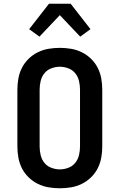

<svg xmlns="http://www.w3.org/2000/svg" viewBox="-20 -999 640 1027"><path d="M300 8Q270 8 240 3Q210 -2 182.5 -15.5Q155 -29 133 -50.5Q111 -72 97.5 -98.5Q84 -125 78.5 -155Q73 -185 73 -215V-520Q73 -550 78.5 -580Q84 -610 97.5 -636.5Q111 -663 133 -684.5Q155 -706 182.5 -719.5Q210 -733 240 -738Q270 -743 300 -743Q330 -743 360 -738Q390 -733 417.5 -719.5Q445 -706 467 -684.5Q489 -663 502.5 -636.5Q516 -610 521.5 -580Q527 -550 527 -520V-215Q527 -185 521.5 -155Q516 -125 502.5 -98.5Q489 -72 467 -50.5Q445 -29 417.5 -15.5Q390 -2 360 3Q330 8 300 8ZM300 -93Q323 -93 345.5 -101.5Q368 -110 382.5 -128Q397 -146 402.5 -169Q408 -192 408 -215V-520Q408 -543 402.5 -566Q397 -589 382.5 -607Q368 -625 345.5 -633.5Q323 -642 300 -642Q277 -642 254.5 -633.5Q232 -625 217.5 -607Q203 -589 197.5 -566Q192 -543 192 -520V-215Q192 -192 197.5 -169Q203 -146 217.5 -128Q232 -110 254.5 -101.5Q277 -93 300 -93ZM191 -803 136 -843 242 -979H358L464 -843L409 -803L300 -918Z"/></svg>

Font: Iosevka Aile
Style: Bold
Weight: 700
Designer: Belleve Invis
Foundry: Belleve Invis
Version: Version 28.0.1; ttfautohint (v1.8.4)